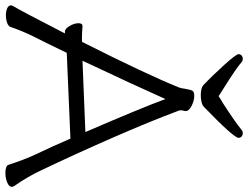

<svg xmlns="http://www.w3.org/2000/svg" viewBox="-128 -810 945 732"><g transform="rotate(90 345.0 -443.5)"><path d="M67 -270Q67 -285 78 -285H80Q104 -283 119 -283H138Q263 -531 312 -653Q315 -661 317 -676Q321 -700 325 -705Q330 -711 344 -711Q361 -711 379 -702.5Q397 -694 401 -684L402 -680Q402 -675 400.5 -670Q399 -665 399 -660Q399 -655 400 -653Q441 -543 503.5 -400Q566 -257 629 -125Q637 -107 654 -77.5Q671 -48 687 -26Q691 -18 691 -16Q691 -5 674 2Q657 9 638 9Q626 9 617 6Q608 3 607 -3Q587 -63 571 -98Q537 -169 507 -239L180 -225Q143 -148 118 -99Q108 -79 98 -55Q88 -31 81 -10Q78 -2 65 2.5Q52 7 36 7Q21 7 10 2Q-1 -3 -1 -12Q-1 -18 3 -23Q18 -47 106 -218H99Q88 -218 77.5 -236Q67 -254 67 -270ZM203 -896Q211 -896 216 -891Q240 -870 317 -822L345 -804Q365 -817 368 -818Q441 -865 473 -891Q478 -896 486 -896Q494 -896 499 -891.5Q504 -887 504 -880Q504 -862 386 -748Q380 -742 368 -739Q356 -736 342 -736Q315 -736 304 -745Q265 -782 225 -826.5Q185 -871 185 -880Q185 -887 190 -891.5Q195 -896 203 -896ZM482 -296Q393 -502 356 -601Q304 -484 210 -285Z"/></g></svg>

Font: Iansui 0.93
Style: Regular
Weight: 400
Designer: But Ko / Fontworks Inc.
Foundry: zi-hi.com / Fontworks Inc.
Version: Version 0.931